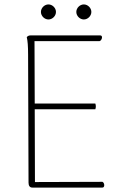

<svg xmlns="http://www.w3.org/2000/svg" viewBox="-20 -848 563 868"><path d="M199 -760C217 -760 233 -776 233 -794C233 -812 217 -828 199 -828C181 -828 165 -812 165 -794C165 -776 181 -760 199 -760ZM359 -760C377 -760 393 -776 393 -794C393 -812 377 -828 359 -828C341 -828 325 -812 325 -794C325 -776 341 -760 359 -760ZM443 -26C341 -26 240 -25 138 -25L137 -354H411C414 -363 414 -371 411 -380H137L136 -662H430C441 -665 447 -688 433 -688H119C110 -688 105 -685 101 -680C105 -664 107 -640 107 -600L109 -22C109 -8 115 0 126 0H443C455 0 453 -22 443 -26Z"/></svg>

Font: Arima Koshi Thin
Style: Regular
Weight: 250
Designer: Joana Correia and Natanael Gama
Foundry: NDISCOVER
Version: Version 1.019;PS 001.019;hotconv 1.0.88;makeotf.lib2.5.64775